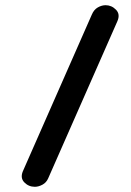

<svg xmlns="http://www.w3.org/2000/svg" viewBox="-20 -670 504 738"><path d="M431 -588 165 16Q158 32 143 40Q128 48 114 48Q90 48 73.5 31Q57 14 68 -12L333 -614Q341 -633 356 -641.5Q371 -650 386 -650Q409 -650 426 -632.5Q443 -615 431 -588Z"/></svg>

Font: Edu QLD Beginners
Style: Regular
Weight: 400
Designer: Tina and Corey Anderson
Foundry: Google for Education
Version: Version 1.001